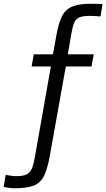

<svg xmlns="http://www.w3.org/2000/svg" viewBox="-130 -776 570 1029"><path d="M222.7 -419.9 136.7 61Q124.5 127.9 106.4 165.5Q88.4 203.1 52.2 218Q16.1 232.9 -51.3 232.9Q-81.1 232.9 -110.4 225.1L-99.6 161.1Q-85.4 164.1 -70.6 166Q-55.7 168 -41.5 168Q-5.4 168 13.4 158.2Q32.2 148.4 41.3 126.2Q50.3 104 56.6 67.9L142.6 -419.9H39.6L50.8 -484.9H153.8L172.4 -587.9Q184.1 -653.3 202.6 -689.7Q221.2 -726.1 257.6 -741Q293.9 -755.9 358.4 -755.9Q373.5 -755.9 388.9 -755.4Q404.3 -754.9 419.4 -753.9L408.7 -688Q394.5 -689 379.6 -689.9Q364.7 -690.9 350.6 -690.9Q313 -690.9 294.2 -682.4Q275.4 -673.8 267.1 -653.1Q258.8 -632.3 252.4 -595.2L233.4 -484.9H372.6L360.4 -419.9Z"/></svg>

Font: Metrophobic
Style: Regular
Weight: 400
Designer: Vernon Adams
Foundry: Vernon Adams
Version: Version 3.200; ttfautohint (v1.8.4.7-5d5b);gftools[0.9.23]